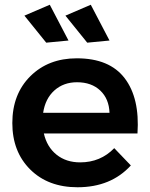

<svg xmlns="http://www.w3.org/2000/svg" viewBox="-20 -785 632 810"><path d="M269 -614 175 -605 83 -719 190 -765ZM442 -614 348 -605 256 -719 363 -765ZM304 -539Q442 -539 506 -455Q570 -371 560 -222H165Q178 -165 218.5 -132.5Q259 -100 318 -100Q404 -100 462 -160L532 -87Q448 5 307 5Q183 5 107.5 -70Q32 -145 32 -266Q32 -388 108 -463.5Q184 -539 304 -539ZM162 -309H442Q440 -368 403 -403Q366 -438 305 -438Q248 -438 209.5 -403.5Q171 -369 162 -309Z"/></svg>

Font: Montserrat arm Medium
Style: Regular
Weight: 500
Designer: Julieta Ulanovsky
Foundry: Julieta Ulanovsky
Version: Version 6.000;PS 006.000;hotconv 1.0.88;makeotf.lib2.5.64775